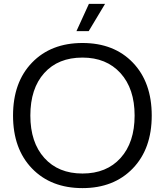

<svg xmlns="http://www.w3.org/2000/svg" viewBox="-20 -958 847 987"><path d="M404 9Q242 9 144.5 -92Q47 -193 47 -364Q47 -535 144.5 -636Q242 -737 404 -737Q566 -737 663 -636Q760 -535 760 -364Q760 -193 662.5 -92Q565 9 404 9ZM404 -662Q279 -662 207.5 -582.5Q136 -503 136 -364Q136 -226 208 -146Q280 -66 404 -66Q528 -66 600 -146Q672 -226 672 -364Q672 -502 599.5 -582Q527 -662 404 -662ZM373 -798 437 -938H520L436 -798Z"/></svg>

Font: Mona Sans
Style: Regular
Weight: 400
Designer: Deni Anggara
Foundry: GitHub
Version: Version 2.000;Glyphs 3.2.3 (3260)